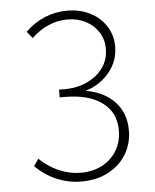

<svg xmlns="http://www.w3.org/2000/svg" viewBox="-54 -792 687 853"><g transform="rotate(-5 289.5 -366.0)"><path d="M70.8 -71.8 92.3 -103Q132.3 -64.9 179.2 -44.7Q226.1 -24.4 276.4 -24.4Q330.1 -24.4 371.6 -46.6Q413.1 -68.8 436.5 -107.9Q460 -147 460 -197.8Q460 -277.8 399.9 -322Q339.8 -366.2 233.4 -366.2H210.9V-400.4H233.4Q291 -400.4 336.4 -421.4Q381.8 -442.4 408 -479.2Q434.1 -516.1 434.1 -563Q434.1 -605 413.3 -637.7Q392.6 -670.4 356.4 -689.2Q320.3 -708 274.4 -708Q230.5 -708 189.5 -690.2Q148.4 -672.4 114.7 -639.2L90.3 -669.4Q128.4 -707 176.3 -727.1Q224.1 -747.1 276.9 -747.1Q334.5 -747.1 379.4 -724.1Q424.3 -701.2 450.2 -661.1Q476.1 -621.1 476.1 -570.3Q476.1 -504.9 434.3 -454.6Q392.6 -404.3 328.1 -385.3Q410.2 -371.1 457.3 -321Q504.4 -271 504.4 -194.3Q504.4 -133.8 475.1 -86.4Q445.8 -39.1 394.3 -12.2Q342.8 14.6 276.4 14.6Q218.3 14.6 166 -7.3Q113.8 -29.3 70.8 -71.8Z"/></g></svg>

Font: Kumbh Sans ExtraLight
Style: Regular
Weight: 250
Version: Version 1.005